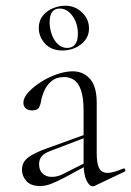

<svg xmlns="http://www.w3.org/2000/svg" viewBox="-20 -645 460 673"><path d="M313 6Q309 8 305 8Q293 8 283 -13Q273 -34 273 -74V-255Q273 -304 263.5 -330Q254 -356 238.5 -365.5Q223 -375 205 -375Q178 -375 161 -361Q144 -347 135.5 -327.5Q127 -308 124 -291Q123 -281 117.5 -269.5Q112 -258 92 -258Q79 -258 70.5 -265Q62 -272 62 -285Q62 -302 79 -321Q96 -340 122.5 -357Q149 -374 179 -384.5Q209 -395 235 -395Q272 -395 295.5 -368.5Q319 -342 319 -285V-108Q319 -72 327.5 -55.5Q336 -39 357 -39Q376 -39 412 -54Q417 -56 419 -50.5Q421 -45 416 -43ZM120 7Q88 7 72.5 -10.5Q57 -28 57 -50Q57 -76 78 -92.5Q99 -109 147 -126L283 -175L285 -165L157 -116Q135 -108 126 -97Q117 -86 117 -69Q117 -48 129.5 -36.5Q142 -25 161 -25Q172 -25 181.5 -27.5Q191 -30 199 -34L292 -81L294 -70L207 -23Q176 -7 157.5 0Q139 7 120 7ZM199 -468Q160 -468 138 -492Q116 -516 116 -547Q116 -573 130.5 -590.5Q145 -608 166.5 -616.5Q188 -625 209 -625Q243 -625 267.5 -601.5Q292 -578 292 -545Q292 -521 278 -503.5Q264 -486 243 -477Q222 -468 199 -468ZM215 -477Q253 -477 253 -527Q253 -562 234.5 -588.5Q216 -615 189 -615Q154 -615 154 -567Q154 -546 161 -525.5Q168 -505 182 -491Q196 -477 215 -477Z"/></svg>

Font: Cormorant Light
Style: Regular
Weight: 300
Designer: Christian Thalmann (Catharsis Fonts)
Foundry: Catharsis Fonts
Version: Version 4.000